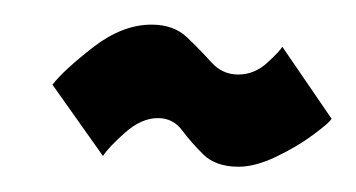

<svg xmlns="http://www.w3.org/2000/svg" viewBox="-20 -422 282 152"><path d="M169 -290Q151 -290 141.2 -299.5Q131.5 -309 124.2 -318.8Q117 -328.5 105 -328.5Q92 -328.5 79 -317Q66 -305.5 61.5 -298.5L21.5 -355Q31 -367 54 -384.8Q77 -402.5 100 -402.5Q117.5 -402.5 128 -392.5Q138.5 -382.5 147.2 -372.8Q156 -363 168.5 -363Q181.5 -363 191.8 -372.5Q202 -382 203.5 -385L242.5 -328Q241 -325 228.2 -315.5Q215.5 -306 198.8 -298Q182 -290 169 -290Z"/></svg>

Font: Anybody UltraCondensed SemiBold
Style: Italic
Weight: 600
Width: 1
Italic angle: -10°
Designer: Tyler Finck
Foundry: Etcetera Type Company
Version: Version 1.010; ttfautohint (v1.8.3) -l 8 -r 50 -G 200 -x 14 